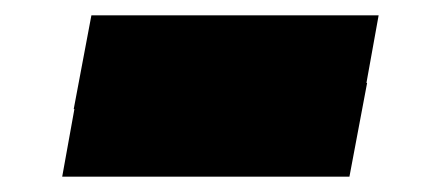

<svg xmlns="http://www.w3.org/2000/svg" viewBox="-20 -424 574 250"><path d="M99 -404H473L451 -282H76ZM83 -316H458L435 -194H61Z"/></svg>

Font: Amaranth
Style: Bold Italic
Weight: 700
Italic angle: -12°
Designer: Gesine Todt
Foundry: Gesine Todt
Version: Version 1.001